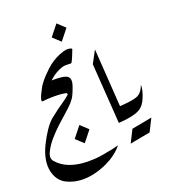

<svg xmlns="http://www.w3.org/2000/svg" viewBox="-231 -1184 1502 1708"><g transform="rotate(-20 520.0 -329.5)"><path d="M461 -37Q441 -11 420.5 14.5Q400 40 379 66L308 0L390 -103Z M387 -395Q383 -407 379 -409Q335 -419 264 -419Q196 -419 161 -413Q143 -409 148 -432Q153 -453 164 -476.5Q175 -500 187 -521Q199 -542 207 -554Q231 -560 312 -560Q352 -560 381 -557Q410 -554 429 -546Q478 -525 451 -448Q425 -373 404 -343Q380 -310 349.5 -281.5Q319 -253 289 -227Q279 -218 261 -202Q243 -186 219 -164Q175 -124 130 -72Q85 -20 59 35Q35 87 65 120Q111 172 179 198.5Q247 225 335 228Q374 229 413 227Q452 225 491 218Q608 198 635 188Q637 187 639.5 187Q642 187 645 186Q652 184 648 188Q586 262 487 308Q429 335 364 350.5Q299 366 233 362Q167 358 106 329Q26 290 5 192Q-17 87 49 -46Q116 -180 182 -240L261 -301Q290 -322 326 -346.5Q362 -371 387 -395Z M578 -956Q558 -930 537.5 -904.5Q517 -879 496 -853L425 -919L507 -1022Z M192 -531Q195 -540 222 -575Q249 -611 307 -666Q367 -723 446 -755Q447 -755 453 -757H454Q512 -784 557 -766L562 -760Q551 -732 540 -704Q529 -676 515 -650Q511 -643 503 -643Q495 -643 487 -644Q452 -647 425 -640Q359 -618 310 -575Q298 -565 287 -553.5Q276 -542 265 -531Z M687 -570 750 -687 788 -118 726 0Z M954 173 762 209 822 90 1014 54Z M1027 -245Q1027 -223 1020 -195.5Q1013 -168 1000 -136Q974 -69 927 -43Q868 -9 726 0L744 -134Q821 -138 871.5 -144.5Q922 -151 947 -160Q999 -178 1024 -247Z"/></g></svg>

Font: Aref Ruqaa Ink
Style: Regular
Weight: 400
Designer: Abdullah Aref
Version: Version 1.005